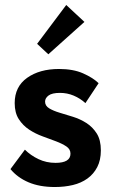

<svg xmlns="http://www.w3.org/2000/svg" viewBox="-20 -742 454 771"><path d="M200 9Q139 9 94.5 -10Q50 -29 22 -63L80 -141Q103 -118 134.5 -103Q166 -88 203 -88Q263 -88 263 -125Q263 -143 246.5 -154Q230 -165 205 -174.5Q180 -184 151 -194.5Q122 -205 97 -221.5Q72 -238 55.5 -263.5Q39 -289 39 -328Q39 -394 89 -429.5Q139 -465 217 -465Q274 -465 313.5 -447.5Q353 -430 376 -408L323 -328Q302 -347 276 -358Q250 -369 221 -369Q189 -369 175 -358.5Q161 -348 161 -334Q161 -317 177.5 -307Q194 -297 219 -289.5Q244 -282 273 -273Q302 -264 327 -248Q352 -232 368.5 -206Q385 -180 385 -138Q385 -99 370.5 -71Q356 -43 331 -25Q306 -7 272.5 1Q239 9 200 9ZM319 -654 174 -524 129 -566 246 -722Z"/></svg>

Font: Tilda Sans Bold
Style: Regular
Weight: 700
Designer: ParaType Ltd
Foundry: ParaType Ltd
Version: Version 1.009